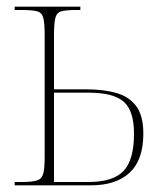

<svg xmlns="http://www.w3.org/2000/svg" viewBox="-20 -556 502 576"><path d="M24 0V-10H44Q76 -10 90.5 -14.5Q105 -19 109.5 -34.5Q114 -50 114 -85V-451Q114 -486 110 -502Q106 -518 91.5 -522Q77 -526 45 -526H24V-536H221V-526H208Q178 -526 164 -522Q150 -518 146 -502Q142 -486 142 -451V-288H240Q289 -288 327.5 -277.5Q366 -267 388 -238.5Q410 -210 410 -155Q410 -76 369 -38Q328 0 253 0ZM245 -10Q319 -10 350.5 -43Q382 -76 382 -155Q382 -224 351 -251Q320 -278 246 -278H142V-10Z"/></svg>

Font: Noto Serif Display Condensed Thin
Style: Regular
Weight: 100
Width: 3
Designer: Monotype Design Team
Foundry: Monotype Imaging Inc.
Version: Version 2.009